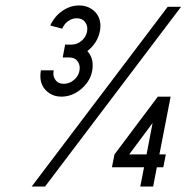

<svg xmlns="http://www.w3.org/2000/svg" viewBox="-20 -681 681 701"><path d="M144.5 0H95.7L592.3 -656.2H641.1ZM204.6 -328.1Q178.7 -328.1 160.2 -340.8Q127.4 -362.8 127.4 -403.3Q127.4 -413.1 129.4 -424.3H176.3Q174.8 -418 174.8 -412.6Q174.8 -398.4 184.3 -386.7Q193.8 -375 213.4 -375Q232.9 -375 249.5 -388.7Q271 -406.7 271 -433.6Q271 -447.8 261.5 -459.5Q252 -471.2 232.4 -471.2H209L217.8 -518.1H241.2Q260.7 -518.1 277.3 -531.7Q298.8 -549.8 298.8 -577.1Q298.8 -590.3 289.1 -602.3Q279.3 -614.3 259.8 -614.3Q243.7 -614.3 229.2 -604.2Q214.8 -594.2 207 -576.2L163.6 -587.9Q178.7 -621.1 207.5 -641.1Q236.3 -661.1 269 -661.1Q294.9 -661.1 314 -648.4Q346.7 -626.5 346.7 -585.9Q346.7 -577.1 344.7 -567.4Q336.4 -523.9 298.8 -494.6Q318.4 -473.6 318.4 -442.9Q318.4 -404.8 294.9 -375Q277.8 -353.5 254.2 -340.8Q230.5 -328.1 204.6 -328.1ZM515.1 -117.2 537.1 -231.9 451.7 -117.2ZM539.1 0H492.2L505.9 -70.3H388.7L397.9 -117.2L556.2 -328.1H603L562 -117.2H585.4L576.2 -70.3H552.7Z"/></svg>

Font: Lambda
Style: Italic
Weight: 400
Italic angle: -11°
Designer: GGBotNet
Version: 0.22